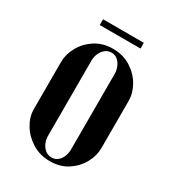

<svg xmlns="http://www.w3.org/2000/svg" viewBox="-148 -664 678 753"><g transform="rotate(30 190.5 -288.0)"><path d="M38.2 -140.5Q38.2 -105.2 58.2 -71.9Q78.2 -38.5 113.5 -16.5Q148.8 5.5 194.5 5.5Q240.2 5.5 273.9 -16.5Q307.5 -38.5 325.9 -72Q344.2 -105.5 344.2 -140.5V-353.8Q344.2 -389 324.8 -422.8Q305.2 -456.5 270.5 -478.5Q235.8 -500.5 190 -500.5Q143.5 -500.5 109.4 -478.1Q75.2 -455.8 56.8 -422Q38.2 -388.2 38.2 -353.8ZM138.8 -418Q138.8 -434.2 145 -449.2Q151.2 -464.2 163.4 -474.4Q175.5 -484.5 192.2 -484.5Q208.5 -484.5 220 -474.4Q231.5 -464.2 237.6 -449.2Q243.8 -434.2 243.8 -418V-76.2Q243.8 -60.2 238 -45.1Q232.2 -30 220.8 -20.2Q209.2 -10.5 193 -10.5Q176.2 -10.5 164.1 -20.2Q152 -30 145.4 -45.1Q138.8 -60.2 138.8 -76.2ZM281.8 -581H97.2V-555H281.8Z"/></g></svg>

Font: Emberly Black
Style: Regular
Weight: 900
Designer: Rajesh Rajput
Foundry: Rajesh Rajput
Version: Version 1.000